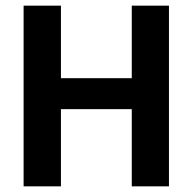

<svg xmlns="http://www.w3.org/2000/svg" viewBox="-20 -659 682 679"><path d="M195.5 0H63.5V-639H195.5ZM577.5 0H446V-639H577.5ZM139 -382.5H496V-273H139Z"/></svg>

Font: Anek Telugu Medium SemiBold
Style: Regular
Weight: 600
Version: Version 1.003